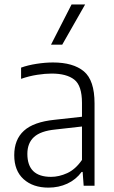

<svg xmlns="http://www.w3.org/2000/svg" viewBox="-20 -828 510 856"><path d="M196 8.5Q127 8.5 85.2 -29.2Q43.5 -67 43.5 -136Q43.5 -206 86.8 -245.2Q130 -284.5 223.5 -294L345.5 -307.5V-369Q345.5 -446.5 311 -473.2Q276.5 -500 210.5 -500Q181.5 -500 145.8 -494.5Q110 -489 74 -476.5V-526.5Q104.5 -537.5 143.2 -543.5Q182 -549.5 216 -549.5Q306.5 -549.5 354 -509.8Q401.5 -470 401.5 -367V0H353L348.5 -61.5H344Q318.5 -27 280 -9.2Q241.5 8.5 196 8.5ZM102 -142Q102 -39.5 207.5 -39.5Q243 -39.5 279.8 -56.2Q316.5 -73 345.5 -115V-264L226 -250.5Q161 -244 131.5 -217Q102 -190 102 -142ZM207.5 -629 299 -808H359.5L257.5 -629Z"/></svg>

Font: Encode Sans Semi Condensed Light
Style: Regular
Weight: 300
Width: 4
Designer: Multiple Designers
Foundry: Impallari Type
Version: Version 3.000; ttfautohint (v1.8.3) -l 8 -r 50 -G 200 -x 14 